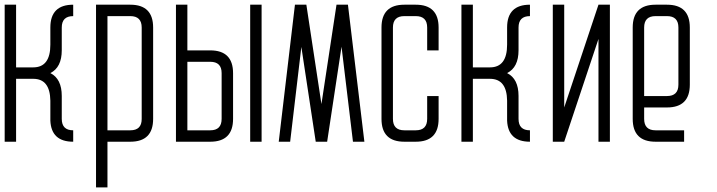

<svg xmlns="http://www.w3.org/2000/svg" viewBox="-20 -606 3067 821"><path d="M195.3 -415Q195.3 -317.9 122.1 -317.9H48.8V-585.9H0V0H48.8V-269H122.1Q193.8 -269 195.3 -175.8V-90.3Q199.2 0 293 0V-48.8Q244.1 -48.8 244.1 -97.7V-195.8Q244.1 -269 195.3 -293.5Q244.1 -317.9 244.1 -391.1V-488.3Q244.1 -537.1 293 -537.1V-585.9Q195.3 -585.9 195.3 -488.3Z M537.1 -537.1Q585.9 -537.1 585.9 -488.3V-97.2Q585.9 -48.8 537.1 -48.8H439.5V-537.1ZM634.8 -97.7V-488.3Q634.8 -585.9 537.1 -585.9H390.6V195.3H439.5V0H537.1Q634.8 0 634.8 -97.7Z M878.9 -48.8Q927.7 -48.8 927.7 -97.7V-293.5Q927.7 -341.8 878.9 -341.8H781.2V-48.8ZM976.6 -97.7Q976.6 0 878.9 0H732.4V-585.9H781.2V-390.6H878.9Q976.6 -390.6 976.6 -293ZM1049.8 -585.9H1098.6V0H1049.8Z M1378.9 0H1330.1L1268.6 -405.3L1220.7 0H1171.9L1241.2 -585.9H1290L1354.5 -161.1L1418.9 -585.9H1467.8L1538.1 0H1489.3L1440.4 -406.2Z M1611.3 -97.7Q1611.3 0 1709 0H1757.8Q1855.5 0 1855.5 -97.7V-195.3H1806.6V-97.7Q1806.6 -48.8 1757.8 -48.8H1709Q1660.2 -48.8 1660.2 -97.7V-488.3Q1660.2 -537.1 1709 -537.1H1757.8Q1806.6 -537.1 1806.6 -488.3V-390.6H1855.5V-488.3Q1855.5 -585.9 1757.8 -585.9H1709Q1611.3 -585.9 1611.3 -488.3Z M2148.4 -415Q2148.4 -317.9 2075.2 -317.9H2002V-585.9H1953.1V0H2002V-269H2075.2Q2147 -269 2148.4 -175.8V-90.3Q2152.3 0 2246.1 0V-48.8Q2197.3 -48.8 2197.3 -97.7V-195.8Q2197.3 -269 2148.4 -293.5Q2197.3 -317.9 2197.3 -391.1V-488.3Q2197.3 -537.1 2246.1 -537.1V-585.9Q2148.4 -585.9 2148.4 -488.3Z M2343.8 0V-585.9H2392.6V-146.5L2539.1 -585.9H2587.9V0H2539.1V-439.5L2392.6 0Z M2734.4 -195.3H2832Q2880.9 -195.3 2880.9 -244.1V-488.3Q2880.9 -537.1 2832 -537.1H2783.2Q2734.4 -537.1 2734.4 -488.3ZM2734.4 -146.5V-97.7Q2734.4 -48.8 2783.2 -48.8H2905.3V0H2783.2Q2685.5 0 2685.5 -97.7V-488.3Q2685.5 -585.9 2783.2 -585.9H2832Q2929.7 -585.9 2929.7 -488.3V-244.1Q2929.7 -146.5 2832 -146.5Z"/></svg>

Font: Daray
Style: Regular
Weight: 400
Designer: Maxim Raikov
Foundry: Maxim Raikov
Version: Version 1.00 May 24, 2021, initial release